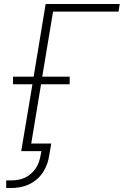

<svg xmlns="http://www.w3.org/2000/svg" viewBox="-20 -755 640 959"><path d="M11 184V146H37Q54 146 71 143Q88 140 104.5 132.5Q121 125 135 112.5Q149 100 159 85Q169 70 174.5 53.5Q180 37 183 20L187 0H86L142 -334H45V-372H148L208 -735H578L572 -697H245L191 -372H328V-334H185L136 -38H236L226 20Q223 42 215.5 63.5Q208 85 195 105Q182 125 164 140.5Q146 156 124.5 166Q103 176 81 180Q59 184 37 184Z"/></svg>

Font: Iosevka SS04 XLt Ex
Style: Italic
Weight: 200
Width: 7
Italic angle: -9°
Monospace: yes
Designer: Belleve Invis
Foundry: Belleve Invis
Version: Version 19.0.0; ttfautohint (v1.8.4)